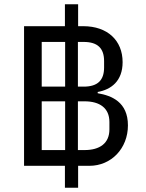

<svg xmlns="http://www.w3.org/2000/svg" viewBox="-20 -800 684 902"><path d="M347 -21H400C503 -21 581 -103 581 -211C581 -321 504 -351 439 -362V-368C502 -379 556 -419 556 -508C556 -610 485 -677 371 -677H347V-780H285V-677H93V-21H285V82H347ZM176 -393V-603H286V-393ZM346 -603H373C439 -603 469 -573 469 -513V-483C469 -423 439 -393 373 -393H346ZM176 -95V-324H286V-95ZM346 -324H377C449 -324 494 -292 494 -227V-192C494 -127 449 -95 377 -95H346Z"/></svg>

Font: IBM Plex Devanagari
Style: Regular
Weight: 400
Designer: Mike Abbink, Paul van der Laan, Pieter van Rosmalen, Erin McLaughlin
Foundry: Bold Monday
Version: Version 1.0